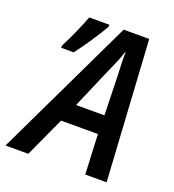

<svg xmlns="http://www.w3.org/2000/svg" viewBox="-184 -817 836 920"><g transform="rotate(20 234.5 -357.5)"><path d="M-52.7 0 289.6 -715.3H419.9L462.9 0H354L344.7 -203.1H156.7L63.5 0ZM198.7 -297.9H343.3L337.9 -503.4Q336.4 -532.2 335.4 -561.3Q334.5 -590.3 335.4 -616.7H333Q324.7 -591.3 313.5 -563.7Q302.2 -536.1 288.1 -505.9ZM37.1 -531.2 38.6 -544.4Q46.9 -560.1 57.6 -582Q68.4 -604 79.1 -628.2Q89.8 -652.3 99.1 -675Q108.4 -697.8 114.7 -713.9H217.3L216.3 -702.6Q208 -687.5 194.1 -665.5Q180.2 -643.6 164.1 -619.1Q147.9 -594.7 131.6 -571.8Q115.2 -548.8 101.6 -531.2Z"/></g></svg>

Font: Open Sans SemiCondensed SemiBold
Style: Italic
Weight: 600
Width: 4
Italic angle: -12°
Designer: Monotype Design Team
Foundry: Monotype Imaging Inc.
Version: Version 3.000